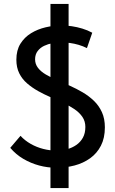

<svg xmlns="http://www.w3.org/2000/svg" viewBox="-20 -839 581 974"><path d="M236 115H328V-819H236ZM421 -595 448 -673Q424 -686 397.5 -694Q371 -702 344 -706Q317 -710 290 -710Q252 -710 211.5 -700.5Q171 -691 137.5 -670.5Q104 -650 83.5 -617Q63 -584 63 -536Q63 -497 77.5 -467.5Q92 -438 117.5 -416Q143 -394 173.5 -377Q204 -360 237.5 -345.5Q271 -331 302 -316.5Q333 -302 358 -285Q383 -268 398 -246Q413 -224 413 -195Q413 -163 400.5 -140.5Q388 -118 367 -103.5Q346 -89 320 -82Q294 -75 266 -75Q233 -75 199.5 -83.5Q166 -92 136 -109Q106 -126 84 -150L32 -89Q61 -55 98.5 -33Q136 -11 178.5 0.5Q221 12 266 12Q314 12 358 0.5Q402 -11 437 -36Q472 -61 492 -100Q512 -139 512 -193Q512 -237 497 -270Q482 -303 456.5 -327.5Q431 -352 399.5 -370.5Q368 -389 334.5 -404Q301 -419 269.5 -432.5Q238 -446 212.5 -461Q187 -476 172.5 -495Q158 -514 158 -538Q158 -563 171 -580Q184 -597 204 -606.5Q224 -616 246.5 -620Q269 -624 289 -624Q312 -624 334.5 -621Q357 -618 379 -611.5Q401 -605 421 -595Z"/></svg>

Font: Advent Pro SemiBold
Style: Regular
Weight: 600
Designer: VivaRado, Andreas Kalpakidis
Foundry: VivaRado, Andreas Kalpakidis
Version: Version 3.000